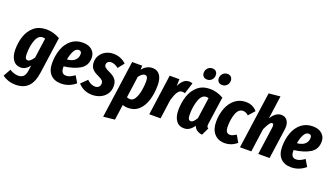

<svg xmlns="http://www.w3.org/2000/svg" viewBox="-85 -1466 4113 2359"><g transform="rotate(20 1971.0 -286.5)"><path d="M476 -499 409 -22Q391 104 332 163Q273 222 167 222Q73 222 -5 167L49 70Q107 106 162 106Q202 106 228 83Q254 60 262 -1L271 -66Q247 -34 220 -16.5Q193 1 155 1Q91 1 55.5 -49.5Q20 -100 20 -185Q20 -281 48.5 -363Q77 -445 139.5 -496.5Q202 -548 299 -548Q389 -548 476 -499ZM170 -182Q170 -144 179.5 -127.5Q189 -111 209 -111Q241 -111 283 -175L319 -435Q302 -440 286 -440Q229 -440 199.5 -363Q170 -286 170 -182Z M938 -409Q938 -306 858 -257.5Q778 -209 649 -193V-179Q649 -95 714 -95Q741 -95 766 -106Q791 -117 825 -141L877 -54Q793 17 689 17Q602 17 552 -34.5Q502 -86 502 -185Q502 -283 532 -365.5Q562 -448 623.5 -498Q685 -548 774 -548Q850 -548 894 -509Q938 -470 938 -409ZM794 -404Q794 -446 757 -446Q719 -446 694.5 -400.5Q670 -355 658 -286Q728 -293 761 -325Q794 -357 794 -404Z M1342 -481 1278 -401Q1229 -440 1183 -440Q1157 -440 1141 -426Q1125 -412 1125 -389Q1125 -369 1142 -354Q1159 -339 1206 -318Q1259 -294 1285 -260.5Q1311 -227 1311 -173Q1311 -116 1282.5 -73Q1254 -30 1205 -6.5Q1156 17 1097 17Q985 17 911 -64L989 -141Q1041 -91 1094 -91Q1126 -91 1143.5 -109Q1161 -127 1161 -153Q1161 -178 1144.5 -194.5Q1128 -211 1084 -230Q1029 -255 1004 -286.5Q979 -318 979 -370Q979 -420 1004.5 -460.5Q1030 -501 1074.5 -524.5Q1119 -548 1176 -548Q1225 -548 1268 -530Q1311 -512 1342 -481Z M1422 -531H1553L1552 -478Q1607 -548 1686 -548Q1747 -548 1781 -501.5Q1815 -455 1815 -369Q1815 -263 1788.5 -175.5Q1762 -88 1706 -35.5Q1650 17 1566 17Q1527 17 1494 5L1466 206L1317 222ZM1665 -364Q1665 -405 1654.5 -421Q1644 -437 1624 -437Q1606 -437 1586.5 -422.5Q1567 -408 1549 -383L1510 -102Q1531 -93 1554 -93Q1592 -93 1617 -137Q1642 -181 1653.5 -244Q1665 -307 1665 -364Z M2208 -538 2162 -393Q2140 -399 2126 -399Q2090 -399 2065.5 -360Q2041 -321 2021 -249L1987 0H1839L1913 -531H2040L2037 -442Q2061 -492 2092 -519Q2123 -546 2165 -546Q2186 -546 2208 -538Z M2613 -499 2563 -149Q2560 -133 2560 -119Q2560 -93 2581 -84L2534 14Q2494 10 2465.5 -9Q2437 -28 2426 -62Q2397 -23 2367 -3Q2337 17 2295 17Q2229 17 2193 -33.5Q2157 -84 2157 -171Q2157 -269 2185.5 -354.5Q2214 -440 2277 -494Q2340 -548 2437 -548Q2526 -548 2613 -499ZM2307 -168Q2307 -128 2316.5 -111Q2326 -94 2346 -94Q2365 -94 2381.5 -111Q2398 -128 2417 -159L2456 -435Q2439 -440 2424 -440Q2367 -440 2337 -357.5Q2307 -275 2307 -168ZM2293 -709Q2293 -745 2317.5 -770Q2342 -795 2376 -795Q2408 -795 2425.5 -777Q2443 -759 2443 -729Q2443 -692 2419 -667.5Q2395 -643 2359 -643Q2329 -643 2311 -661Q2293 -679 2293 -709ZM2490 -709Q2490 -745 2514.5 -770Q2539 -795 2573 -795Q2604 -795 2622 -777Q2640 -759 2640 -729Q2640 -692 2616 -667.5Q2592 -643 2557 -643Q2526 -643 2508 -661Q2490 -679 2490 -709Z M3053 -482 2981 -401Q2962 -418 2945.5 -425.5Q2929 -433 2910 -433Q2851 -433 2823.5 -359.5Q2796 -286 2796 -192Q2796 -142 2811 -121.5Q2826 -101 2855 -101Q2874 -101 2891 -108.5Q2908 -116 2935 -132L2987 -44Q2917 17 2829 17Q2742 17 2692 -39.5Q2642 -96 2642 -196Q2642 -291 2673 -371.5Q2704 -452 2763.5 -500Q2823 -548 2905 -548Q2953 -548 2989 -531.5Q3025 -515 3053 -482Z M3470 -427Q3470 -410 3467 -390L3412 0H3264L3315 -366Q3316 -372 3316 -383Q3316 -414 3296 -414Q3279 -414 3260 -387Q3241 -360 3216 -306L3173 0H3025L3129 -742L3279 -757L3237 -454Q3293 -548 3369 -548Q3416 -548 3443 -515.5Q3470 -483 3470 -427Z M3945 -409Q3945 -306 3865 -257.5Q3785 -209 3656 -193V-179Q3656 -95 3721 -95Q3748 -95 3773 -106Q3798 -117 3832 -141L3884 -54Q3800 17 3696 17Q3609 17 3559 -34.5Q3509 -86 3509 -185Q3509 -283 3539 -365.5Q3569 -448 3630.5 -498Q3692 -548 3781 -548Q3857 -548 3901 -509Q3945 -470 3945 -409ZM3801 -404Q3801 -446 3764 -446Q3726 -446 3701.5 -400.5Q3677 -355 3665 -286Q3735 -293 3768 -325Q3801 -357 3801 -404Z"/></g></svg>

Font: Fira Sans Extra Condensed
Style: Bold Italic
Weight: 700
Width: 3
Italic angle: -8°
Designer: Carrois Corporate & Edenspiekermann AG
Foundry: Carrois Corporate GbR & Edenspiekermann AG
Version: Version 4.203